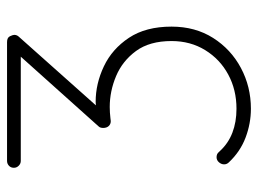

<svg xmlns="http://www.w3.org/2000/svg" viewBox="-116 -624 750 559"><g transform="rotate(-90 259.5 -345.0)"><path d="M81 -90Q85 -90 89 -88.5Q93 -87 99 -80Q121 -56 152 -44Q183 -32 222 -32Q277 -32 321.5 -56Q366 -80 392.5 -123Q419 -166 419 -221Q419 -285 390 -324.5Q361 -364 317 -382.5Q273 -401 227 -401Q220 -401 211 -400.5Q202 -400 194.5 -399Q187 -398 186 -398Q177 -398 171.5 -404Q166 -410 166 -420Q166 -424 167 -427.5Q168 -431 171 -434L386 -674L392 -660H70Q62 -660 56 -666Q50 -672 50 -680Q50 -689 56 -694.5Q62 -700 70 -700H416Q429 -700 433 -691.5Q437 -683 437 -679Q437 -675 435.5 -671.5Q434 -668 431 -665L219 -427L199 -433Q199 -436 215.5 -439Q232 -442 242 -442Q295 -442 345.5 -418Q396 -394 428.5 -345Q461 -296 461 -221Q461 -152 428 -100Q395 -48 340.5 -19Q286 10 222 10Q179 10 138 -5.5Q97 -21 66 -54Q63 -57 61.5 -60.5Q60 -64 60 -68Q60 -76 66 -83Q72 -90 81 -90Z"/></g></svg>

Font: Quicksand Variable Light
Style: Regular
Weight: 300
Designer: Andrew Paglinawan
Foundry: Andrew Paglinawan
Version: Version 3.004